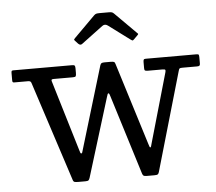

<svg xmlns="http://www.w3.org/2000/svg" viewBox="-53 -802 981 871"><g transform="rotate(-5 437.5 -367.0)"><path d="M301 -131.5Q299 -125.5 298 -121.5Q297 -117.5 293.5 -117.5Q290.5 -117.5 289.2 -121.5Q288 -125.5 286 -131.5L188.5 -455.5Q187 -461 189 -463Q191 -465 199 -465H286.5Q297 -465 299 -469.2Q301 -473.5 301 -484V-504Q301 -513.5 298.5 -516.8Q296 -520 287 -520H18.5Q12.5 -520 11.2 -516.8Q10 -513.5 10 -507.5V-477Q10 -471 11.2 -468Q12.5 -465 18 -465H81Q88 -465 91.5 -462.8Q95 -460.5 96.5 -455L244 -1.5Q246.5 7 252.2 8.5Q258 10 269 10H300.5Q312 10 315.5 6.8Q319 3.5 321.5 -4.5L432 -363Q434.5 -371 436 -374.8Q437.5 -378.5 440 -378.5Q442.5 -378.5 444.2 -374.2Q446 -370 448 -363L560 -2.5Q562.5 5 566.2 7.5Q570 10 580 10H616Q627.5 10 631.2 7Q635 4 637 -4L766.5 -452Q769 -461.5 771.8 -463.2Q774.5 -465 786.5 -465H851Q859.5 -465 862.2 -467.5Q865 -470 865 -477.5V-504.5Q865 -513 863.5 -516.5Q862 -520 853.5 -520H622Q615 -520 613 -516.8Q611 -513.5 611 -506V-477.5Q611 -469 614.5 -467Q618 -465 627 -465H694Q704.5 -465 706.2 -462Q708 -459 705.5 -450.5L615 -134.5Q613 -128 611.8 -122.8Q610.5 -117.5 608 -117.5Q605.5 -117.5 603.8 -122.8Q602 -128 600 -134.5L483.5 -508.5Q481.5 -516.5 476.8 -518.2Q472 -520 461.5 -520H435Q425.5 -520 421.2 -518Q417 -516 414.5 -508.5ZM322.5 -615Q332 -605.5 340.5 -612L439 -685.5Q451 -694.5 464 -685L561.5 -612.5Q568 -608 570 -607.8Q572 -607.5 577.5 -613L594 -629.5Q598 -633.5 597.8 -635Q597.5 -636.5 593.5 -640L497.5 -736Q493 -740.5 488.8 -742.5Q484.5 -744.5 474.5 -744.5H432Q421 -744.5 416 -743Q411 -741.5 405.5 -736L311.5 -642Q306 -636.5 306 -634.5Q306 -632.5 311.5 -627Z"/></g></svg>

Font: Besley
Style: Regular
Weight: 400
Designer: Owen Earl
Foundry: indestructible type*
Version: Version 4.000